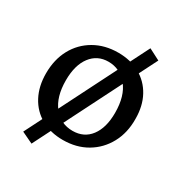

<svg xmlns="http://www.w3.org/2000/svg" viewBox="-160 -774 871 919"><g transform="rotate(30 275.0 -315.0)"><path d="M263 -65Q195 -65 143.5 -94Q92 -123 63.5 -176.5Q35 -230 35 -301Q35 -378 66.5 -436Q98 -494 155 -527Q212 -560 286 -560Q355 -560 406.5 -531Q458 -502 486.5 -449.5Q515 -397 515 -326Q516 -250 484 -191Q452 -132 395 -98.5Q338 -65 263 -65ZM282 -126Q345 -126 380.5 -173Q416 -220 416 -302Q416 -396 373.5 -447.5Q331 -499 267 -499Q206 -499 170 -451.5Q134 -404 134 -320Q134 -229 175 -177.5Q216 -126 282 -126ZM80 -5 408 -655 470 -623 143 25Z"/></g></svg>

Font: Gowun Batang
Style: Bold
Weight: 700
Designer: Yanghee Ryu
Foundry: Yanghee Ryu
Version: Version 2.000